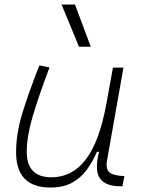

<svg xmlns="http://www.w3.org/2000/svg" viewBox="-20 -815 626 845"><path d="M327.6 -609.4 251 -794.9H310.1L379.4 -609.4ZM201.7 10.3Q50.8 10.3 50.8 -145Q50.8 -227.1 78.6 -317.6Q106.4 -408.2 153.3 -527.3L197.8 -518.1Q148.9 -388.7 123.3 -300.8Q97.7 -212.9 97.7 -147.5Q97.7 -34.7 206.5 -34.7Q297.4 -34.7 357.4 -112.8Q417.5 -190.9 448.2 -358.4L477.1 -517.6H523.4L450.7 -106.9Q444.8 -73.2 460.2 -58.1Q475.6 -43 518.6 -40.5L527.3 -40L519 4.9H513.7Q460.9 4.9 435.8 -13.9Q410.6 -32.7 407.2 -66.7Q403.8 -100.6 416 -147H406.7Q387.7 -103 361.6 -67.4Q335.4 -31.7 296.9 -10.7Q258.3 10.3 201.7 10.3Z"/></svg>

Font: Cascadia Code NF ExtraLight
Style: Italic
Weight: 200
Italic angle: -10°
Monospace: yes
Designer: Aaron Bell
Foundry: Saja Typeworks
Version: Version 2404.023; ttfautohint (v1.8.4)